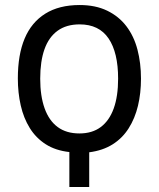

<svg xmlns="http://www.w3.org/2000/svg" viewBox="-20 -744 631 764"><path d="M297 -724Q360 -724 406.5 -701.5Q453 -679 483 -639.5Q513 -600 527 -546.5Q541 -493 541 -431Q541 -373 529 -323Q517 -273 492 -233.5Q467 -194 428 -169.5Q389 -145 335 -138V0H256V-139Q201 -145 162 -170Q123 -195 98.5 -234.5Q74 -274 62.5 -324.5Q51 -375 51 -432Q51 -526 78 -590.5Q105 -655 160 -689.5Q215 -724 297 -724ZM297 -647Q244 -647 209 -621.5Q174 -596 157 -548Q140 -500 140 -431Q140 -362 157.5 -313Q175 -264 209.5 -238.5Q244 -213 296 -213Q347 -213 381 -238.5Q415 -264 432.5 -312.5Q450 -361 450 -431Q450 -535 412 -591Q374 -647 297 -647Z"/></svg>

Font: Noto Sans Display Condensed
Style: Regular
Weight: 400
Width: 3
Designer: Monotype Design Team
Foundry: Monotype Imaging Inc.
Version: Version 2.003